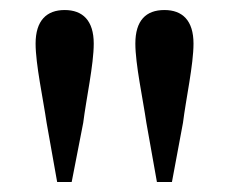

<svg xmlns="http://www.w3.org/2000/svg" viewBox="-20 -834 457 383"><path d="M109 -814C73 -814 51 -793 51 -747C51 -706 66 -637 73 -589L94 -471H123L146 -589C152 -637 167 -705 167 -747C167 -793 145 -814 109 -814ZM308 -814C271 -814 250 -793 250 -747C250 -706 265 -637 272 -589L293 -471H323L345 -589C351 -637 366 -705 366 -747C366 -793 344 -814 308 -814Z"/></svg>

Font: Noto Serif CJK JP SemiBold
Style: Regular
Weight: 600
Designer: Ryoko NISHIZUKA 西塚涼子 (kana & ideographs); Frank Grießhammer (Latin, Greek & Cyrillic); Wenlong ZHANG 张文龙 (bopomofo); San
Foundry: Adobe
Version: Version 2.001;hotconv 1.1.0;makeotfexe 2.6.0